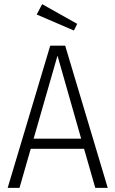

<svg xmlns="http://www.w3.org/2000/svg" viewBox="-20 -905 556 925"><path d="M385 -188H128L74 0H17L222 -685H294L499 0H439ZM371 -237 257 -637 142 -237ZM352 -790 336 -758 157 -835 183 -885Z"/></svg>

Font: Fira Sans Condensed Light
Style: Regular
Weight: 300
Width: 3
Designer: bBox Type GmbH & Carrois Corporate GbR & Edenspiekermann AG
Foundry: bBox Type GmbH & Carrois Corporate GbR & Edenspiekermann AG
Version: Version 4.301